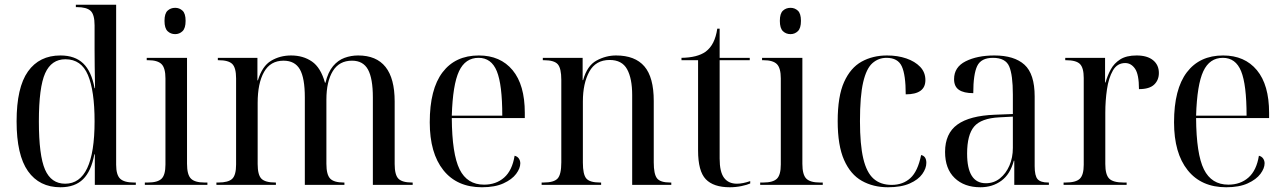

<svg xmlns="http://www.w3.org/2000/svg" viewBox="-20 -780 5420 810"><path d="M235 10Q146 10 98 -58Q50 -126 50 -268Q50 -411 98 -478.5Q146 -546 235 -546Q296 -546 331 -512.5Q366 -479 379 -408H381Q380 -459 379.5 -501.5Q379 -544 379 -571V-673Q379 -719 362 -734.5Q345 -750 304 -750H300V-760H470V-85Q470 -42 487 -26Q504 -10 545 -10H553V0H380V-129H378Q365 -58 330.5 -24Q296 10 235 10ZM255 -5Q379 -5 379 -268Q379 -397 351 -463.5Q323 -530 256 -530Q197 -530 170.5 -471Q144 -412 144 -268Q144 -124 170 -64.5Q196 -5 255 -5Z M719 -636Q700 -636 687 -648.5Q674 -661 674 -692Q674 -723 687 -735Q700 -747 719 -747Q737 -747 750 -735Q763 -723 763 -692Q763 -661 750 -648.5Q737 -636 719 -636ZM591 0V-10H604Q645 -10 661.5 -26Q678 -42 678 -86V-449Q678 -493 661.5 -509.5Q645 -526 605 -526H599V-536H769V-89Q769 -43 785.5 -26.5Q802 -10 843 -10H855V0Z M893 0V-10H901Q943 -10 959.5 -25.5Q976 -41 976 -86V-449Q976 -494 960 -510Q944 -526 902 -526H899V-536H1066V-441H1068Q1086 -501 1123.5 -523.5Q1161 -546 1208 -546Q1259 -546 1296 -520.5Q1333 -495 1351 -431H1353Q1364 -476 1385 -501Q1406 -526 1433.5 -536Q1461 -546 1491 -546Q1645 -546 1645 -352V-88Q1645 -42 1661 -26Q1677 -10 1718 -10H1721V0H1553V-369Q1553 -449 1532.5 -486.5Q1512 -524 1465 -524Q1411 -524 1384 -480Q1357 -436 1357 -360V-89Q1357 -43 1373 -26.5Q1389 -10 1430 -10H1433V0H1266V-369Q1266 -451 1245 -487.5Q1224 -524 1176 -524Q1121 -524 1094 -476.5Q1067 -429 1067 -346V-88Q1067 -42 1083 -26Q1099 -10 1142 -10H1144V0Z M2013 10Q1908 10 1850.5 -62Q1793 -134 1793 -264Q1793 -404 1847 -475Q1901 -546 2000 -546Q2091 -546 2142.5 -484Q2194 -422 2194 -304V-282H1886Q1887 -130 1919 -65.5Q1951 -1 2022 -1Q2073 -1 2107 -31Q2141 -61 2151 -123Q2163 -120 2169 -111Q2175 -102 2175 -91Q2175 -70 2157.5 -46.5Q2140 -23 2104 -6.5Q2068 10 2013 10ZM2099 -292Q2099 -423 2076 -479.5Q2053 -536 1999 -536Q1943 -536 1916.5 -479.5Q1890 -423 1886 -292Z M2265 0V-10H2273Q2317 -10 2332.5 -27Q2348 -44 2348 -95V-443Q2348 -492 2333 -509Q2318 -526 2275 -526H2270V-536H2438V-442H2440Q2457 -503 2496.5 -524.5Q2536 -546 2579 -546Q2659 -546 2698.5 -500Q2738 -454 2738 -354V-95Q2738 -45 2752 -27.5Q2766 -10 2807 -10H2812V0H2647V-379Q2647 -449 2625.5 -488Q2604 -527 2552 -527Q2493 -527 2466 -477.5Q2439 -428 2439 -352V-94Q2439 -44 2453.5 -27Q2468 -10 2511 -10H2516V0Z M3059 10Q2990 10 2957.5 -24Q2925 -58 2925 -145V-526H2855V-536Q2922 -537 2957 -562Q2977 -577 2989 -601Q3001 -625 3006 -659H3016V-536H3143V-526H3016V-111Q3016 -55 3034.5 -30Q3053 -5 3089 -5Q3113 -5 3145 -16V-6Q3132 0 3108 5Q3084 10 3059 10Z M3315 -636Q3296 -636 3283 -648.5Q3270 -661 3270 -692Q3270 -723 3283 -735Q3296 -747 3315 -747Q3333 -747 3346 -735Q3359 -723 3359 -692Q3359 -661 3346 -648.5Q3333 -636 3315 -636ZM3187 0V-10H3200Q3241 -10 3257.5 -26Q3274 -42 3274 -86V-449Q3274 -493 3257.5 -509.5Q3241 -526 3201 -526H3195V-536H3365V-89Q3365 -43 3381.5 -26.5Q3398 -10 3439 -10H3451V0Z M3726 10Q3664 10 3616 -17Q3568 -44 3541 -105Q3514 -166 3514 -269Q3514 -374 3541 -434Q3568 -494 3615 -520Q3662 -546 3722 -546Q3767 -546 3803.5 -533.5Q3840 -521 3862 -498Q3884 -475 3884 -442Q3884 -382 3801 -382Q3801 -464 3784.5 -500Q3768 -536 3720 -536Q3686 -536 3660.5 -513.5Q3635 -491 3621.5 -433Q3608 -375 3608 -269Q3608 -170 3622 -111Q3636 -52 3665.5 -26Q3695 0 3742 0Q3789 0 3820.5 -28.5Q3852 -57 3866 -126Q3888 -121 3888 -93Q3888 -70 3871 -46Q3854 -22 3818 -6Q3782 10 3726 10Z M4116 10Q4048 10 4007.5 -29Q3967 -68 3967 -139Q3967 -217 4019 -254.5Q4071 -292 4177 -296L4253 -299V-381Q4253 -464 4237.5 -500Q4222 -536 4169 -536Q4119 -536 4102.5 -501.5Q4086 -467 4086 -387Q4046 -387 4025.5 -401Q4005 -415 4005 -446Q4005 -497 4054 -521.5Q4103 -546 4175 -546Q4259 -546 4302 -507Q4345 -468 4345 -373V-79Q4345 -38 4357.5 -24Q4370 -10 4402 -10H4405V0H4259V-102H4257Q4242 -45 4204.5 -17.5Q4167 10 4116 10ZM4139 -7Q4173 -7 4198.5 -27.5Q4224 -48 4238.5 -81.5Q4253 -115 4253 -156V-288L4196 -285Q4119 -281 4089.5 -246Q4060 -211 4060 -132Q4060 -7 4139 -7Z M4467 0V-10H4476Q4519 -10 4535.5 -26Q4552 -42 4552 -85V-451Q4552 -494 4536 -510Q4520 -526 4477 -526H4474V-536H4642V-432H4644Q4652 -461 4666 -487Q4680 -513 4706 -529.5Q4732 -546 4775 -546Q4820 -546 4844.5 -526Q4869 -506 4869 -472Q4869 -442 4849 -423Q4829 -404 4785 -404Q4785 -466 4768.5 -490Q4752 -514 4727 -514Q4693 -514 4675 -482.5Q4657 -451 4650 -403Q4643 -355 4643 -304V-88Q4643 -43 4659.5 -26.5Q4676 -10 4720 -10H4733V0Z M5153 10Q5048 10 4990.5 -62Q4933 -134 4933 -264Q4933 -404 4987 -475Q5041 -546 5140 -546Q5231 -546 5282.5 -484Q5334 -422 5334 -304V-282H5026Q5027 -130 5059 -65.5Q5091 -1 5162 -1Q5213 -1 5247 -31Q5281 -61 5291 -123Q5303 -120 5309 -111Q5315 -102 5315 -91Q5315 -70 5297.5 -46.5Q5280 -23 5244 -6.5Q5208 10 5153 10ZM5239 -292Q5239 -423 5216 -479.5Q5193 -536 5139 -536Q5083 -536 5056.5 -479.5Q5030 -423 5026 -292Z"/></svg>

Font: Noto Serif Display SemiCondensed
Style: Regular
Weight: 400
Width: 4
Designer: Monotype Design Team
Foundry: Monotype Imaging Inc.
Version: Version 2.009